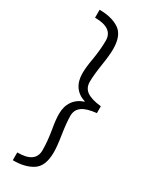

<svg xmlns="http://www.w3.org/2000/svg" viewBox="-217 -750 723 923"><g transform="rotate(30 145.0 -288.5)"><path d="M39 86Q139 87 139 16Q139 -32 129 -92Q120 -141 120 -176Q120 -217 140 -246Q160 -275 197 -287V-289Q159 -301 139.5 -329.5Q120 -358 120 -401Q120 -435 129 -484Q139 -544 139 -592Q139 -662 39 -662V-706Q106 -706 148 -678.5Q190 -651 190 -574Q190 -540 181 -484Q171 -420 171 -383Q171 -348 196.5 -330.5Q222 -313 276 -307V-269Q223 -264 197.5 -246Q172 -228 172 -194Q172 -158 182 -92Q191 -36 191 -2Q191 75 148.5 102.5Q106 130 39 129Z"/></g></svg>

Font: Martel Sans ExtraLight
Style: Regular
Weight: 275
Designer: Dan Reynolds and Mathieu Réguer
Foundry: Dan Reynolds and Mathieu Réguer
Version: Version 1.002; ttfautohint (v1.1) -l 5 -r 5 -G 72 -x 0 -D la